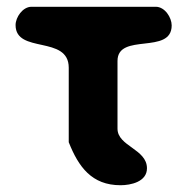

<svg xmlns="http://www.w3.org/2000/svg" viewBox="-20 -540 560 567"><path d="M183 -120C212 -47 251 7 336 7C366 7 414 -3 414 -43C414 -100 327 -108 327 -160V-360C327 -445 487 -377 487 -465C487 -488 467 -520 440 -520H73C47 -520 26 -489 26 -466C26 -380 183 -437 183 -340Z"/></svg>

Font: Asimov Print
Style: Regular
Weight: 500
Designer: Google
Version: Version 2.000980: 2014